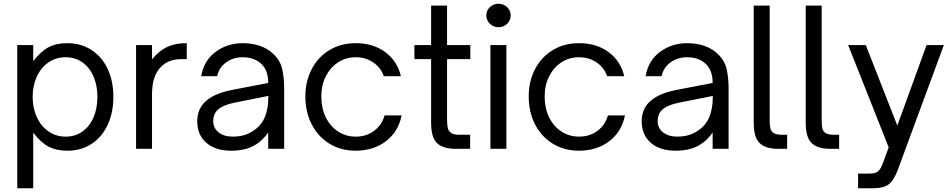

<svg xmlns="http://www.w3.org/2000/svg" viewBox="-20 -793 5070 1023"><path d="M584 -277Q584 -193 553.5 -127.5Q523 -62 467.5 -26Q412 10 338 10Q281 10 240 -11Q199 -32 157 -86V210H72V-553H157V-467Q198 -520 239 -541.5Q280 -563 338 -563Q411 -563 467 -527Q523 -491 553.5 -426Q584 -361 584 -277ZM154 -277Q154 -216 176.5 -168Q199 -120 239 -92.5Q279 -65 330 -65Q381 -65 419.5 -92.5Q458 -120 478.5 -168Q499 -216 499 -277Q499 -337 478.5 -385Q458 -433 419.5 -460.5Q381 -488 330 -488Q279 -488 239 -461Q199 -434 176.5 -385.5Q154 -337 154 -277Z M705 0V-553H790V-477Q828 -523 871 -543Q914 -563 971 -563H975V-478H946Q879 -478 839 -438Q790 -391 790 -291V0Z M1031 -147Q1031 -219 1085 -261Q1129 -296 1212 -313L1409 -351Q1409 -416 1375 -450Q1337 -488 1273 -488Q1222 -488 1184.5 -460.5Q1147 -433 1137 -387H1052Q1066 -470 1128.5 -516.5Q1191 -563 1274 -563Q1323 -563 1365 -548.5Q1407 -534 1436 -506Q1474 -470 1484 -423Q1494 -376 1494 -326V0H1409V-87Q1380 -45 1342 -22Q1291 10 1211 10Q1128 10 1079.5 -32Q1031 -74 1031 -147ZM1309 -84Q1365 -113 1387.5 -161Q1410 -209 1410 -282L1230 -246Q1168 -234 1139 -207Q1116 -184 1116 -149Q1116 -111 1144.5 -88Q1173 -65 1221 -65Q1272 -65 1309 -84Z M1607 -279Q1607 -360 1641 -425Q1675 -490 1736 -526.5Q1797 -563 1875 -563Q1968 -563 2032.5 -515.5Q2097 -468 2116 -387H2025Q2009 -433 1968.5 -460.5Q1928 -488 1875 -488Q1823 -488 1781.5 -461Q1740 -434 1716 -386.5Q1692 -339 1692 -279Q1692 -217 1715.5 -168.5Q1739 -120 1781 -92.5Q1823 -65 1875 -65Q1932 -65 1973.5 -96Q2015 -127 2029 -178H2120Q2102 -90 2035.5 -40Q1969 10 1875 10Q1797 10 1736 -27Q1675 -64 1641 -130Q1607 -196 1607 -279Z M2408 0Q2341 0 2309 -30Q2277 -60 2277 -139V-478H2188V-553H2277V-763H2362V-553H2486V-478H2362V-156Q2362 -127 2366 -110.5Q2370 -94 2384 -84.5Q2398 -75 2428 -75H2485V0Z M2678 0H2593V-553H2678ZM2571 -711Q2571 -737 2590 -755Q2609 -773 2636 -773Q2663 -773 2682 -755Q2701 -737 2701 -711Q2701 -685 2682 -666.5Q2663 -648 2636 -648Q2609 -648 2590 -666.5Q2571 -685 2571 -711Z M2797 -279Q2797 -360 2831 -425Q2865 -490 2926 -526.5Q2987 -563 3065 -563Q3158 -563 3222.5 -515.5Q3287 -468 3306 -387H3215Q3199 -433 3158.5 -460.5Q3118 -488 3065 -488Q3013 -488 2971.5 -461Q2930 -434 2906 -386.5Q2882 -339 2882 -279Q2882 -217 2905.5 -168.5Q2929 -120 2971 -92.5Q3013 -65 3065 -65Q3122 -65 3163.5 -96Q3205 -127 3219 -178H3310Q3292 -90 3225.5 -40Q3159 10 3065 10Q2987 10 2926 -27Q2865 -64 2831 -130Q2797 -196 2797 -279Z M3399 -147Q3399 -219 3453 -261Q3497 -296 3580 -313L3777 -351Q3777 -416 3743 -450Q3705 -488 3641 -488Q3590 -488 3552.5 -460.5Q3515 -433 3505 -387H3420Q3434 -470 3496.5 -516.5Q3559 -563 3642 -563Q3691 -563 3733 -548.5Q3775 -534 3804 -506Q3842 -470 3852 -423Q3862 -376 3862 -326V0H3777V-87Q3748 -45 3710 -22Q3659 10 3579 10Q3496 10 3447.5 -32Q3399 -74 3399 -147ZM3677 -84Q3733 -113 3755.5 -161Q3778 -209 3778 -282L3598 -246Q3536 -234 3507 -207Q3484 -184 3484 -149Q3484 -111 3512.5 -88Q3541 -65 3589 -65Q3640 -65 3677 -84Z M4127 0Q4060 0 4028 -30Q3996 -60 3996 -139V-763H4081V-152Q4081 -123 4085 -107.5Q4089 -92 4103 -83.5Q4117 -75 4147 -75H4174V0Z M4404 0Q4337 0 4305 -30Q4273 -60 4273 -139V-763H4358V-152Q4358 -123 4362 -107.5Q4366 -92 4380 -83.5Q4394 -75 4424 -75H4451V0Z M4552 210V132H4604Q4629 132 4642 128.5Q4655 125 4665 113Q4675 101 4685 74L4715 -8L4499 -553H4593L4761 -124L4917 -553H5009L4764 111Q4742 170 4714 190Q4686 210 4634 210Z"/></svg>

Font: Open Sauce One
Style: Regular
Weight: 400
Designer: Alfredo Marco Pradil
Foundry: Creative Sauce Fz LLC
Version: Version 1.477